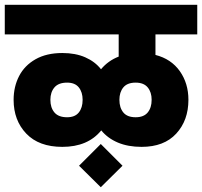

<svg xmlns="http://www.w3.org/2000/svg" viewBox="-30 -694 846 804"><path d="M0 0ZM621 -550V-464Q687 -447 723 -396Q759 -345 759 -276Q759 -190 708 -134.5Q657 -79 563 -79Q506 -79 463.5 -97Q421 -115 394 -148Q338 -79 231 -79Q133 -79 80 -134.5Q27 -190 27 -276Q27 -331 50 -375.5Q73 -420 119 -446Q165 -472 231 -472Q286 -472 327 -454Q368 -436 393 -404Q423 -440 467 -457V-550H-10V-674H796V-550ZM316 -276Q316 -308 300 -328Q284 -348 251 -348Q215 -348 198 -328Q181 -308 181 -276Q181 -243 198 -223Q215 -203 251 -203Q284 -203 300 -223Q316 -243 316 -276ZM605 -276Q605 -308 588.5 -328Q572 -348 538 -348Q503 -348 486.5 -328Q470 -308 470 -276Q470 -243 486.5 -223Q503 -203 538 -203Q572 -203 588.5 -223Q605 -243 605 -276ZM301 0 392 -91 483 0 392 90Z"/></svg>

Font: Biryani Black
Style: Regular
Weight: 900
Designer: Dan Reynolds and Mathieu Reguer
Foundry: Dan Reynolds and Mathieu Reguer
Version: Version 1.004; ttfautohint (v1.1) -l 5 -r 5 -G 72 -x 0 -D la